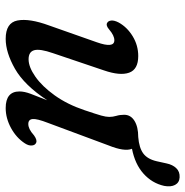

<svg xmlns="http://www.w3.org/2000/svg" viewBox="-8 -634 652 675"><g transform="rotate(90 317.5 -296.0)"><path d="M481.5 -97.5Q490 -94 491 -82.5Q492 -71 483.5 -58Q464 -28 429.5 -9.2Q395 9.5 359.5 9.5Q301 9.5 301 -39Q301 -56 309.2 -78Q317.5 -100 332 -136.5Q279 -56 221.5 -23.2Q164 9.5 116 9.5Q59.5 9.5 51.5 -32Q43.5 -73.5 69 -143L128 -310.5Q150 -372.5 121 -372.5Q104.5 -372.5 83.5 -354.5Q69 -342 60.5 -347Q53 -350.5 51.8 -361.2Q50.5 -372 58.5 -387.5Q75 -417.5 107 -437Q139 -456.5 176.5 -456.5Q223.5 -456.5 235 -424.5Q246.5 -392.5 227 -336L166.5 -157Q150.5 -111 156 -91Q161.5 -71 188 -71Q215 -71 249 -94.8Q283 -118.5 314.8 -162.8Q346.5 -207 367 -268Q381 -309.5 385.8 -326.5Q390.5 -343.5 390.5 -354.5Q390.5 -367 386.8 -379.5Q383 -392 383 -407Q383 -430 404.2 -443.2Q425.5 -456.5 461.5 -456.5Q499 -459.5 519 -474.2Q539 -489 546.5 -522L554 -556Q558.5 -577.5 570.8 -590.2Q583 -603 603 -602Q621.5 -601 629.5 -586Q637.5 -571 633 -547.5Q623.5 -505 590 -475Q556.5 -445 502.5 -434.5Q513.5 -408.5 490.5 -351.5L411.5 -139Q396.5 -100.5 398 -85.2Q399.5 -70 415.5 -70Q424 -70 433.5 -74.5Q443 -79 456 -90.5Q472.5 -102 481.5 -97.5Z"/></g></svg>

Font: Fraunces 72pt S100
Style: Italic
Weight: 400
Italic angle: -16°
Version: Version 1.000; ttfautohint (v1.8.3)